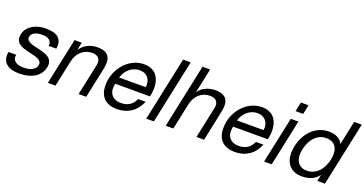

<svg xmlns="http://www.w3.org/2000/svg" viewBox="-49 -1359 3820 2014"><g transform="rotate(20 1861.5 -351.5)"><path d="M77.1 -163.1Q72.3 -134.8 80.3 -115.5Q88.4 -96.2 105.2 -84.5Q122.1 -72.8 145.5 -67.9Q168.9 -63 194.8 -63Q214.8 -63 237.5 -65.9Q260.3 -68.8 280.3 -77.1Q300.3 -85.4 315.7 -100.6Q331.1 -115.7 336.4 -140.1Q341.8 -165 330.3 -180.4Q318.8 -195.8 297.4 -205.8Q275.9 -215.8 246.8 -222.4Q217.8 -229 187.5 -236.1Q157.2 -243.2 129.2 -252.9Q101.1 -262.7 80.6 -278.8Q60.1 -294.9 51 -319.8Q42 -344.7 49.8 -381.8Q58.1 -420.9 81.3 -448.7Q104.5 -476.6 136 -494.4Q167.5 -512.2 203.6 -520.5Q239.7 -528.8 273.9 -528.8Q317.4 -528.8 353.3 -521.2Q389.2 -513.7 413.3 -495.1Q437.5 -476.6 448 -445.6Q458.5 -414.6 451.2 -367.2H366.2Q369.6 -392.1 362.1 -408.7Q354.5 -425.3 339.8 -435.3Q325.2 -445.3 305.7 -449.7Q286.1 -454.1 265.1 -454.1Q246.1 -454.1 225.8 -451.2Q205.6 -448.2 188 -440.7Q170.4 -433.1 157.7 -420.4Q145 -407.7 140.6 -388.2Q135.7 -365.7 148.2 -351.3Q160.6 -336.9 182.9 -327.4Q205.1 -317.9 233.9 -311.3Q262.7 -304.7 290.5 -297.9Q321.3 -290.5 349.6 -280.8Q377.9 -271 398.2 -254.4Q418.5 -237.8 427.5 -212.9Q436.5 -188 428.7 -150.9Q418.9 -104 392.6 -72.8Q366.2 -41.5 330.8 -22.9Q295.4 -4.4 254.6 3.4Q213.9 11.2 174.3 11.2Q130.9 11.2 93.8 2.2Q56.6 -6.8 31.2 -27.6Q5.9 -48.3 -5.4 -81.5Q-16.6 -114.7 -8.3 -163.1Z M680.7 -517.1 663.1 -435.1H665Q736.8 -528.8 853 -528.8Q904.3 -528.8 935.5 -514.9Q966.8 -501 981.9 -476.1Q997.1 -451.2 998.3 -416.5Q999.5 -381.8 990.7 -339.8L918.9 0H834L908.2 -350.1Q918.5 -398.4 896.2 -426.3Q874 -454.1 824.7 -454.1Q786.1 -454.1 754.9 -441.9Q723.6 -429.7 700 -408Q676.3 -386.2 660.6 -356.4Q645 -326.7 637.7 -292L575.7 0H490.7L600.6 -517.1Z M1522.5 -164.1Q1504.4 -120.6 1478.3 -87.6Q1452.1 -54.7 1419.2 -32.7Q1386.2 -10.7 1347.4 0.2Q1308.6 11.2 1264.6 11.2Q1202.6 11.2 1161.1 -9Q1119.6 -29.3 1096.7 -65.2Q1073.7 -101.1 1068.6 -150.9Q1063.5 -200.7 1074.2 -259.8Q1086.9 -318.4 1115.5 -367.7Q1144 -417 1183.8 -452.9Q1223.6 -488.8 1272.5 -508.8Q1321.3 -528.8 1374 -528.8Q1419.9 -528.8 1452.6 -515.6Q1485.4 -502.4 1506.8 -480Q1528.3 -457.5 1540 -427.7Q1551.8 -397.9 1555.7 -365.2Q1559.6 -332.5 1556.4 -298.3Q1553.2 -264.2 1545.4 -232.9H1158.2Q1149.9 -199.2 1152.6 -168.5Q1155.3 -137.7 1170.2 -114.3Q1185.1 -90.8 1212.9 -76.9Q1240.7 -63 1283.2 -63Q1337.4 -63 1376.7 -87.9Q1416 -112.8 1438.5 -164.1ZM1471.2 -308.1Q1475.6 -338.4 1469.7 -365Q1463.9 -391.6 1448.5 -411.4Q1433.1 -431.2 1408.9 -442.6Q1384.8 -454.1 1353 -454.1Q1320.3 -454.1 1291.3 -442.6Q1262.2 -431.2 1238.8 -411.1Q1215.3 -391.1 1199 -364.7Q1182.6 -338.4 1174.3 -308.1Z M1825.2 -713.9 1673.8 0H1588.9L1740.2 -713.9Z M2042.5 -713.9 1984.4 -440.9H1986.3Q2001 -464.4 2022.7 -481.2Q2044.4 -498 2069.3 -508.5Q2094.2 -519 2119.9 -523.9Q2145.5 -528.8 2168.5 -528.8Q2219.7 -528.8 2251 -514.9Q2282.2 -501 2297.4 -476.1Q2312.5 -451.2 2313.7 -416.5Q2314.9 -381.8 2306.2 -339.8L2234.4 0H2149.4L2223.6 -350.1Q2233.9 -398.4 2211.7 -426.3Q2189.5 -454.1 2140.1 -454.1Q2101.6 -454.1 2070.3 -441.9Q2039.1 -429.7 2015.4 -408Q1991.7 -386.2 1976.1 -356.4Q1960.4 -326.7 1953.1 -292L1891.1 0H1806.2L1957.5 -713.9Z M2837.9 -164.1Q2819.8 -120.6 2793.7 -87.6Q2767.6 -54.7 2734.6 -32.7Q2701.7 -10.7 2662.8 0.2Q2624 11.2 2580.1 11.2Q2518.1 11.2 2476.6 -9Q2435.1 -29.3 2412.1 -65.2Q2389.2 -101.1 2384 -150.9Q2378.9 -200.7 2389.6 -259.8Q2402.3 -318.4 2430.9 -367.7Q2459.5 -417 2499.3 -452.9Q2539.1 -488.8 2587.9 -508.8Q2636.7 -528.8 2689.5 -528.8Q2735.4 -528.8 2768.1 -515.6Q2800.8 -502.4 2822.3 -480Q2843.8 -457.5 2855.5 -427.7Q2867.2 -397.9 2871.1 -365.2Q2875 -332.5 2871.8 -298.3Q2868.7 -264.2 2860.8 -232.9H2473.6Q2465.3 -199.2 2468 -168.5Q2470.7 -137.7 2485.6 -114.3Q2500.5 -90.8 2528.3 -76.9Q2556.2 -63 2598.6 -63Q2652.8 -63 2692.1 -87.9Q2731.4 -112.8 2753.9 -164.1ZM2786.6 -308.1Q2791 -338.4 2785.2 -365Q2779.3 -391.6 2763.9 -411.4Q2748.5 -431.2 2724.4 -442.6Q2700.2 -454.1 2668.5 -454.1Q2635.7 -454.1 2606.7 -442.6Q2577.6 -431.2 2554.2 -411.1Q2530.8 -391.1 2514.4 -364.7Q2498 -338.4 2489.7 -308.1Z M3099.1 -517.1 2989.3 0H2904.3L3014.2 -517.1ZM3033.7 -609.9 3055.7 -713.9H3140.6L3118.7 -609.9Z M3498.5 0 3513.2 -69.8H3511.2Q3496.1 -48.8 3476.1 -33.4Q3456.1 -18.1 3432.4 -8.1Q3408.7 2 3382.6 6.6Q3356.4 11.2 3329.1 11.2Q3269.5 11.2 3229.5 -10.5Q3189.5 -32.2 3167.7 -69.3Q3146 -106.4 3141.6 -155.8Q3137.2 -205.1 3148.9 -259.8Q3160.6 -314.9 3185.5 -364Q3210.4 -413.1 3247.8 -449.7Q3285.2 -486.3 3334 -507.6Q3382.8 -528.8 3441.9 -528.8Q3461.4 -528.8 3483.9 -524.7Q3506.3 -520.5 3527.3 -511.2Q3548.3 -502 3565.4 -486.6Q3582.5 -471.2 3591.8 -448.2H3593.8L3649.9 -713.9H3734.9L3583.5 0ZM3237.3 -253.9Q3229.5 -217.8 3231.7 -183.3Q3233.9 -148.9 3248 -122.3Q3262.2 -95.7 3288.8 -79.3Q3315.4 -63 3356.9 -63Q3399.9 -63 3433.6 -80.1Q3467.3 -97.2 3491.9 -124.5Q3516.6 -151.9 3532.5 -187Q3548.3 -222.2 3556.2 -257.8Q3564.5 -295.9 3562.7 -331.3Q3561 -366.7 3547.4 -394Q3533.7 -421.4 3506.1 -437.7Q3478.5 -454.1 3434.6 -454.1Q3391.1 -454.1 3357.9 -437Q3324.7 -419.9 3300.5 -391.8Q3276.4 -363.8 3261 -327.9Q3245.6 -292 3237.3 -253.9Z"/></g></svg>

Font: XB Khoramshahr
Style: Italic
Weight: 400
Italic angle: -12°
Designer: Behnam
Foundry: Irmug
Version: Version 8.005 2009